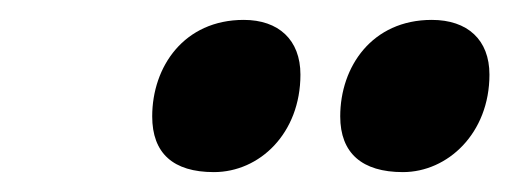

<svg xmlns="http://www.w3.org/2000/svg" viewBox="-20 -787 512 193"><path d="M385 -614C430 -614 472 -653 472 -712C472 -747 450 -767 414 -767C354 -767 322 -720 322 -670C322 -633 344 -614 385 -614ZM195 -614C241 -614 282 -653 282 -712C282 -747 260 -767 225 -767C165 -767 133 -720 133 -670C133 -633 154 -614 195 -614Z"/></svg>

Font: Noto Sans ExtraCondensed Black
Style: Italic
Weight: 900
Width: 2
Italic angle: -12°
Designer: Monotype Design Team
Foundry: Monotype Imaging Inc.
Version: Version 2.013